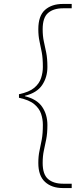

<svg xmlns="http://www.w3.org/2000/svg" viewBox="-20 -831 420 972"><path d="M298 121Q242 121 208 90Q174 59 174 -6Q174 -41 180 -68Q186 -95 191.5 -125Q197 -155 197 -199Q197 -228 188 -255Q179 -282 153.5 -303.5Q128 -325 76 -336V-354Q128 -365 153.5 -386.5Q179 -408 188 -436Q197 -464 197 -492Q197 -536 191.5 -565.5Q186 -595 180 -622Q174 -649 174 -683Q174 -751 208 -781Q242 -811 298 -811H343V-789H299Q251 -789 223.5 -765.5Q196 -742 196 -683Q196 -648 202 -621Q208 -594 214 -564.5Q220 -535 220 -492Q220 -440 193.5 -400.5Q167 -361 106 -346V-344Q167 -329 193.5 -290Q220 -251 220 -198Q220 -156 214 -126Q208 -96 202 -68.5Q196 -41 196 -6Q196 52 223.5 75.5Q251 99 299 99H343V121Z"/></svg>

Font: DM Sans 16pt Thin
Style: Regular
Weight: 250
Version: Version 4.004;gftools[0.9.30]